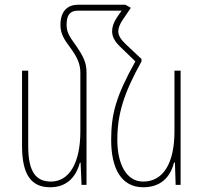

<svg xmlns="http://www.w3.org/2000/svg" viewBox="-20 -780 858 810"><path d="M345 -475C345 -516 331 -543 301 -587C269 -630 261 -648 261 -676C261 -716 275 -735 309 -735H493L473 -706C458 -683 453 -665 453 -648C453 -624 464 -605 490 -580L551 -521C468 -372 449 -297 449 -189C449 -69 492 10 584 10C656 10 698 -30 714 -94H718L721 0H742V-482H716V-226C716 -90 668 -14 584 -14C512 -14 475 -90 475 -189C475 -299 502 -386 577 -521V-531L509 -595C488 -615 479 -632 479 -648C479 -661 485 -677 496 -694L532 -747L509 -760H309C267 -760 235 -735 235 -675C235 -639 249 -615 280 -574C306 -538 319 -509 319 -474V-226C319 -89 270 -14 195 -14C134 -14 99 -52 99 -163V-482H73V-164C73 -33 119 10 192 10C259 10 300 -30 317 -94H320L324 0H345Z"/></svg>

Font: Noto Sans Armenian Condensed Thin
Style: Regular
Weight: 100
Width: 3
Designer: Monotype Design Team
Foundry: Monotype Imaging Inc.
Version: Version 2.008